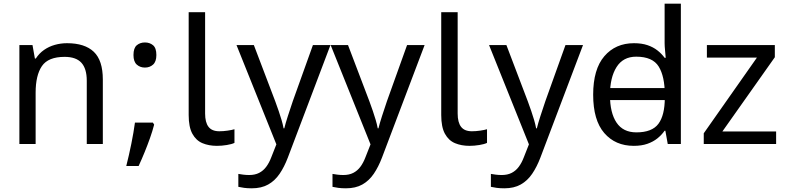

<svg xmlns="http://www.w3.org/2000/svg" viewBox="-20 -780 4263 1040"><path d="M343 -546Q439 -546 488 -499.5Q537 -453 537 -349V0H450V-343Q450 -408 421 -440Q392 -472 330 -472Q241 -472 207 -422Q173 -372 173 -278V0H85V-536H156L169 -463H174Q192 -491 218.5 -509.5Q245 -528 277 -537Q309 -546 343 -546Z M808 -116 815 -105Q806 -70 792.5 -32Q779 6 763.5 44Q748 82 731 119H664Q679 60 691.5 -2Q704 -64 711 -116ZM765 -414Q739 -414 721 -430Q703 -446 703 -482Q703 -520 721 -535Q739 -550 765 -550Q791 -550 809 -535Q827 -520 827 -482Q827 -446 809 -430Q791 -414 765 -414Z M1155 10Q1111 10 1076.5 -4.5Q1042 -19 1022 -55.5Q1002 -92 1002 -157V-714H1091V-165Q1091 -117 1109.5 -93Q1128 -69 1168 -69Q1190 -69 1213.5 -72.5Q1237 -76 1250 -80V-6Q1236 1 1208.5 5.5Q1181 10 1155 10Z M1261 -536H1355L1471 -231Q1481 -204 1489.5 -179Q1498 -154 1505 -130.5Q1512 -107 1516 -85H1520Q1526 -110 1539 -150.5Q1552 -191 1566 -232L1675 -536H1770L1539 74Q1520 124 1494.5 161.5Q1469 199 1432.5 219.5Q1396 240 1344 240Q1320 240 1302 237.5Q1284 235 1271 232V162Q1282 164 1297.5 166Q1313 168 1330 168Q1361 168 1383.5 156.5Q1406 145 1422 123.5Q1438 102 1449 73L1477 2Z M1771 -536H1865L1981 -231Q1991 -204 1999.5 -179Q2008 -154 2015 -130.5Q2022 -107 2026 -85H2030Q2036 -110 2049 -150.5Q2062 -191 2076 -232L2185 -536H2280L2049 74Q2030 124 2004.5 161.5Q1979 199 1942.5 219.5Q1906 240 1854 240Q1830 240 1812 237.5Q1794 235 1781 232V162Q1792 164 1807.5 166Q1823 168 1840 168Q1871 168 1893.5 156.5Q1916 145 1932 123.5Q1948 102 1959 73L1987 2Z M2523 10Q2479 10 2444.5 -4.5Q2410 -19 2390 -55.5Q2370 -92 2370 -157V-714H2459V-165Q2459 -117 2477.5 -93Q2496 -69 2536 -69Q2558 -69 2581.5 -72.5Q2605 -76 2618 -80V-6Q2604 1 2576.5 5.5Q2549 10 2523 10Z M2629 -536H2723L2839 -231Q2849 -204 2857.5 -179Q2866 -154 2873 -130.5Q2880 -107 2884 -85H2888Q2894 -110 2907 -150.5Q2920 -191 2934 -232L3043 -536H3138L2907 74Q2888 124 2862.5 161.5Q2837 199 2800.5 219.5Q2764 240 2712 240Q2688 240 2670 237.5Q2652 235 2639 232V162Q2650 164 2665.5 166Q2681 168 2698 168Q2729 168 2751.5 156.5Q2774 145 2790 123.5Q2806 102 2817 73L2845 2Z M3242 -238V-303H3618V-238ZM3413 10Q3313 10 3253 -59.5Q3193 -129 3193 -267Q3193 -405 3253.5 -475.5Q3314 -546 3414 -546Q3456 -546 3487 -535.5Q3518 -525 3541 -507Q3564 -489 3580 -467H3586Q3585 -480 3582.5 -505.5Q3580 -531 3580 -546V-760H3668V0H3597L3584 -72H3580Q3564 -49 3541 -30.5Q3518 -12 3486.5 -1Q3455 10 3413 10ZM3427 -63Q3512 -63 3546.5 -109.5Q3581 -156 3581 -250V-266Q3581 -366 3548 -419.5Q3515 -473 3426 -473Q3355 -473 3319.5 -416.5Q3284 -360 3284 -265Q3284 -169 3319.5 -116Q3355 -63 3427 -63Z M4184 0H3792V-58L4080 -468H3809V-536H4177V-470L3893 -68H4184Z"/></svg>

Font: hexumalayalam05
Style: Book
Weight: 400
Designer: Jelle Bosma - Monotype Design Team
Foundry: Monotype Imaging Inc.
Version: Version 2.003